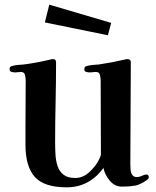

<svg xmlns="http://www.w3.org/2000/svg" viewBox="-20 -795 668 822"><path d="M617 -37Q617 -29 607 -23Q580 -4 557 0Q534 4 502 4Q471 4 449.5 -22Q428 -48 423 -76Q394 -36 354.5 -14.5Q315 7 265 7Q169 7 129 -37.5Q89 -82 89 -176V-243Q89 -295 89.5 -346.5Q90 -398 90 -450Q90 -461 87 -474Q84 -487 69 -487Q63 -487 57.5 -486Q52 -485 46 -485Q39 -485 30 -487Q21 -489 21 -498Q21 -506 24.5 -509Q28 -512 34 -513Q45 -516 58 -517Q71 -518 82 -519Q137 -526 195 -540Q201 -542 206 -542Q220 -542 220 -529Q220 -443 218 -356.5Q216 -270 216 -184Q216 -160 217.5 -133.5Q219 -107 226.5 -84Q234 -61 252 -47Q270 -33 302 -33Q336 -33 364 -59.5Q392 -86 405 -114Q406 -116 409 -123.5Q412 -131 412 -132Q412 -212 411.5 -291.5Q411 -371 411 -450Q411 -461 408 -474Q405 -487 390 -487Q384 -487 378 -486Q372 -485 365 -485Q358 -485 349.5 -487Q341 -489 341 -498Q341 -506 344.5 -509Q348 -512 354 -513Q365 -516 378 -517Q391 -518 403 -519Q459 -527 514 -540Q517 -541 519.5 -541.5Q522 -542 525 -542Q540 -542 540 -529Q540 -420 539 -310.5Q538 -201 538 -91Q538 -81 539 -68.5Q540 -56 546 -46.5Q552 -37 566 -37Q577 -37 588 -42.5Q599 -48 607 -48Q612 -48 614.5 -44.5Q617 -41 617 -37ZM456 -697 442 -644 172 -699 191 -775Z"/></svg>

Font: Kaisei Tokumin
Style: Bold
Weight: 700
Designer: Font-Kai, 金井和夫
Foundry: KAZUO KANAI
Version: Version 5.003